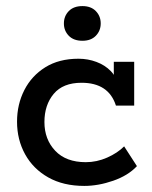

<svg xmlns="http://www.w3.org/2000/svg" viewBox="-20 -601 500 631"><path d="M257 10Q188 10 138.5 -18Q89 -46 62.5 -94Q36 -142 36 -201Q36 -258 60 -305Q84 -352 129 -380Q174 -408 238 -408Q269 -408 297 -397.5Q325 -387 344 -367.5Q363 -348 365 -322L354 -320V-398H421V-254H361Q337 -329 248 -329Q187 -329 156.5 -292.5Q126 -256 126 -200Q126 -143 161.5 -105.5Q197 -68 262 -68Q298 -68 332 -83Q366 -98 388 -120L430 -55Q401 -24 352 -7Q303 10 257 10ZM251 -467Q222 -467 206 -483.5Q190 -500 190 -524Q190 -548 206 -564.5Q222 -581 251 -581Q279 -581 295 -564.5Q311 -548 311 -524Q311 -500 295 -483.5Q279 -467 251 -467Z"/></svg>

Font: Rokkitt Medium
Style: Regular
Weight: 500
Version: Version 3.103